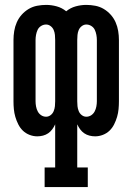

<svg xmlns="http://www.w3.org/2000/svg" viewBox="-20 -548 540 783"><path d="M162 215V135H205V-41Q200 -30 193 -20.5Q186 -11 176.5 -4.5Q167 2 155.5 5Q144 8 132 8Q116 8 100.5 2Q85 -4 73.5 -15Q62 -26 54.5 -41Q47 -56 42.5 -71.5Q38 -87 36.5 -103Q35 -119 35 -135V-385Q35 -403 38 -421.5Q41 -440 48.5 -457Q56 -474 68.5 -488Q81 -502 97 -511.5Q113 -521 131.5 -524.5Q150 -528 168 -528Q190 -528 211.5 -522Q233 -516 250 -502Q267 -516 288.5 -522Q310 -528 332 -528Q350 -528 368.5 -524.5Q387 -521 403 -511.5Q419 -502 431.5 -488Q444 -474 451.5 -457Q459 -440 462 -421.5Q465 -403 465 -385V-135Q465 -119 463.5 -103Q462 -87 457.5 -71.5Q453 -56 445.5 -41Q438 -26 426.5 -15Q415 -4 399.5 2Q384 8 368 8Q356 8 344.5 5Q333 2 323.5 -4.5Q314 -11 307 -20.5Q300 -30 295 -41V135H338V215ZM168 -72Q178 -72 186.5 -78.5Q195 -85 199 -95Q203 -105 204 -115Q205 -125 205 -135V-385Q205 -395 204 -405.5Q203 -416 199 -425.5Q195 -435 186.5 -441.5Q178 -448 168 -448Q157 -448 147.5 -442Q138 -436 133.5 -426.5Q129 -417 127 -406Q125 -395 125 -385V-135Q125 -125 127 -114Q129 -103 134 -93.5Q139 -84 148 -78Q157 -72 168 -72ZM332 -72Q343 -72 352 -78Q361 -84 366 -93.5Q371 -103 373 -114Q375 -125 375 -135V-385Q375 -395 373 -406Q371 -417 366.5 -426.5Q362 -436 352.5 -442Q343 -448 332 -448Q322 -448 313.5 -441.5Q305 -435 301 -425.5Q297 -416 296 -405.5Q295 -395 295 -385V-135Q295 -125 296 -115Q297 -105 301 -95Q305 -85 313.5 -78.5Q322 -72 332 -72Z"/></svg>

Font: Iosevka Curly Slab Medium
Style: Regular
Weight: 500
Monospace: yes
Designer: Belleve Invis
Foundry: Belleve Invis
Version: Version 22.1.2; ttfautohint (v1.8.4)